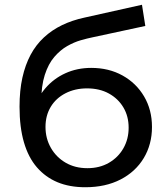

<svg xmlns="http://www.w3.org/2000/svg" viewBox="-20 -778 702 806"><path d="M338 8Q272 8 221.5 -13Q171 -34 135 -75.5Q99 -117 80.5 -180.5Q62 -244 62 -330Q62 -398 74 -452Q86 -506 108.5 -548Q131 -590 164.5 -621Q198 -652 240.5 -672.5Q283 -693 334 -704L576 -758L590 -669L367 -621Q347 -617 319 -609Q291 -601 262 -584.5Q233 -568 208 -539Q183 -510 168 -463.5Q153 -417 153 -349Q153 -330 154 -320Q155 -310 156.5 -300Q158 -290 159 -270L119 -311Q135 -366 170 -407Q205 -448 254.5 -470.5Q304 -493 363 -493Q437 -493 494.5 -461Q552 -429 585 -373Q618 -317 618 -245Q618 -172 583.5 -114.5Q549 -57 486 -24.5Q423 8 338 8ZM347 -72Q398 -72 437 -94.5Q476 -117 498 -155.5Q520 -194 520 -242Q520 -290 498 -327Q476 -364 437 -385.5Q398 -407 345 -407Q295 -407 255 -386.5Q215 -366 193 -329.5Q171 -293 171 -245Q171 -197 193.5 -157.5Q216 -118 255.5 -95Q295 -72 347 -72Z"/></svg>

Font: MOST Montserrat Medium
Style: Regular
Weight: 500
Designer: Julieta Ulanovsky
Foundry: Julieta Ulanovsky
Version: Version 8.000;March 11, 2024;FontCreator 15.0.0.2926 64-bit